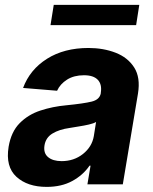

<svg xmlns="http://www.w3.org/2000/svg" viewBox="-20 -747 620 778"><path d="M169 10.3Q91.3 10.3 46.5 -30.7Q1.8 -71.7 14.9 -152.3Q25.2 -213.1 59.7 -247.9Q94.1 -282.7 143.6 -299Q193.2 -315.3 247.9 -320.3Q319.6 -327.4 351.7 -335.4Q383.9 -343.4 388.5 -369.3V-371.4Q393.8 -405.2 376.2 -423.7Q358.7 -442.1 320.3 -442.1Q279.8 -442.1 251.8 -424.4Q223.7 -406.6 211.3 -379.3L73.5 -390.6Q101.2 -465.2 170.6 -508.9Q240.1 -552.6 338.4 -552.6Q398.8 -552.6 448.3 -533.4Q497.9 -514.2 523.8 -473.5Q549.7 -432.9 539.1 -367.9L477.6 0H334.2L346.9 -75.6H342.7Q316.8 -37.6 273.1 -13.7Q229.4 10.3 169 10.3ZM229.8 -94.1Q279.5 -94.1 316.1 -123Q352.6 -152 360.1 -195L369.3 -252.8Q359.7 -246.8 340.2 -242.4Q320.7 -237.9 299.2 -234.6Q277.7 -231.2 261 -228.3Q220.2 -222.7 192.6 -206Q165.1 -189.3 160.2 -157.3Q155.5 -126.4 174.9 -110.3Q194.2 -94.1 229.8 -94.1ZM544.4 -727.3 531.6 -645.2H184.7L197.8 -727.3Z"/></svg>

Font: Inter UI
Style: Bold Italic
Weight: 700
Italic angle: 9.39999°
Designer: Rasmus Andersson
Foundry: rsms
Version: 3.2;8d6f07862